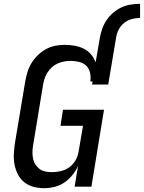

<svg xmlns="http://www.w3.org/2000/svg" viewBox="-20 -978 754 1006"><path d="M503 -779Q507 -803 515.5 -827Q524 -851 538.5 -872.5Q553 -894 573.5 -911.5Q594 -929 617 -939.5Q640 -950 664.5 -954Q689 -958 714 -958V-884Q692 -884 670 -878Q648 -872 630 -857.5Q612 -843 601.5 -822Q591 -801 588 -779ZM212 8Q183 8 156 1Q129 -6 108 -22.5Q87 -39 74.5 -63Q62 -87 56.5 -114Q51 -141 52.5 -170Q54 -199 58 -227L112 -550Q116 -574 123.5 -599Q131 -624 144.5 -646.5Q158 -669 177.5 -688Q197 -707 220 -720Q243 -733 268.5 -738Q294 -743 319 -743Q345 -743 370.5 -738.5Q396 -734 418.5 -723Q441 -712 457 -693Q473 -674 481 -651L503 -779H588L547 -535H462L465 -551H453Q457 -574 452 -596.5Q447 -619 432 -633.5Q417 -648 395 -653.5Q373 -659 350 -659Q334 -659 317 -656Q300 -653 283.5 -646Q267 -639 253.5 -627Q240 -615 230 -600Q220 -585 214.5 -569Q209 -553 206 -536L153 -214Q150 -196 150 -179Q150 -162 153.5 -145.5Q157 -129 166 -115.5Q175 -102 187.5 -92.5Q200 -83 217 -79.5Q234 -76 251 -76Q275 -76 299 -81.5Q323 -87 343.5 -102Q364 -117 376.5 -139.5Q389 -162 392 -185L415 -319H297L310 -403H525L459 0H371L389 -109Q378 -84 359.5 -61Q341 -38 317.5 -22Q294 -6 266 1Q238 8 212 8Z"/></svg>

Font: Iosevka Medium Extended
Style: Italic
Weight: 500
Width: 7
Italic angle: -9°
Monospace: yes
Designer: Belleve Invis
Foundry: Belleve Invis
Version: Version 32.5.0; ttfautohint (v1.8.4)